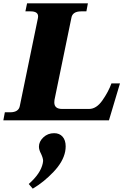

<svg xmlns="http://www.w3.org/2000/svg" viewBox="-50 -720 753 1149"><path d="M-21 -48H10Q63 -48 69 -88L177 -612Q178 -616 178 -622Q178 -652 133 -652H102L112 -700H476L467 -652H436Q383 -652 377 -612L276 -122Q275 -117 275 -107Q275 -68 322 -68H483Q527 -68 563 -119.5Q599 -171 617 -221H668L602 0H-30ZM122 381Q193 319 206 257Q208 247 208 243Q208 227 196 201Q183 177 183 158Q183 127 209.5 102Q236 77 274 77Q306 77 324.5 98Q343 119 343 156Q343 171 340 187Q328 248 270 309Q212 370 146 409Z"/></svg>

Font: Taviraj Black
Style: Italic
Weight: 900
Italic angle: -12°
Designer: Katatrad Team
Foundry: CadsonDemak
Version: Version 1.001